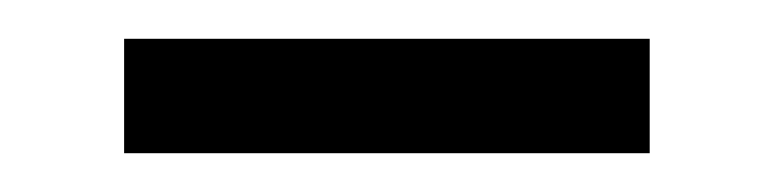

<svg xmlns="http://www.w3.org/2000/svg" viewBox="-20 -325 399 99"><path d="M44 -246V-305H315V-246Z"/></svg>

Font: Noto Serif KR ExtraLight SemiBold
Style: Regular
Weight: 600
Version: Version 2.002-H1;hotconv 1.1.0;makeotfexe 2.6.0